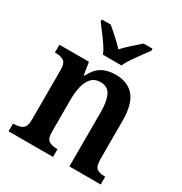

<svg xmlns="http://www.w3.org/2000/svg" viewBox="-178 -895 969 1025"><g transform="rotate(30 306.5 -383.0)"><path d="M21 0V-48H27Q58 -48 78 -60Q98 -72 98 -118V-422Q98 -465 79 -476.5Q60 -488 30 -488H25V-536H207L219 -460H224Q247 -507 281 -527.5Q315 -548 367 -548Q441 -548 480.5 -501.5Q520 -455 520 -353V-119Q520 -73 536.5 -60.5Q553 -48 584 -48H589V0H396V-336Q396 -401 378.5 -437Q361 -473 316 -473Q280 -473 260 -450.5Q240 -428 231.5 -392Q223 -356 223 -314V-114Q223 -71 241.5 -59.5Q260 -48 290 -48H295V0ZM253 -606Q244 -629 226 -655.5Q208 -682 188 -708Q168 -734 154 -753V-766H209Q231 -747 260 -721Q289 -695 310 -672Q331 -695 360 -721Q389 -747 411 -766H466V-753Q452 -734 432.5 -708Q413 -682 395 -655.5Q377 -629 367 -606Z"/></g></svg>

Font: Noto Serif Georgian SemiCondensed SemiBold
Style: Regular
Weight: 600
Width: 4
Designer: Monotype Design Team, Akaki Razmadze
Foundry: Google LLC
Version: Version 2.003; ttfautohint (v1.8.4.7-5d5b)